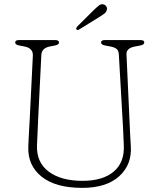

<svg xmlns="http://www.w3.org/2000/svg" viewBox="-20 -894 770 929"><path d="M575 -281 555 -631Q554 -649.5 543.8 -657.5Q533.5 -665.5 514 -669L488 -674Q469 -678 469 -688Q469 -700 486 -700H661Q678 -700 678 -688Q678 -678 659 -674L633 -669Q590.5 -661 592 -631L608 -281Q609 -257 610.2 -234Q611.5 -211 613 -186Q618.5 -97 556.5 -41Q494.5 15 378 15Q248.5 15 181 -39.5Q113.5 -94 117 -184Q117.5 -200.5 118.8 -226Q120 -251.5 121.5 -277.2Q123 -303 124 -321L139 -625Q140.5 -661 98.5 -669L72.5 -674Q53.5 -678 53.5 -688Q53.5 -700 70.5 -700H248.5Q265.5 -700 265.5 -688Q265.5 -678 246.5 -674L220.5 -669Q181.5 -661 180 -628L165 -326Q163 -285.5 161.8 -253.5Q160.5 -221.5 159 -192Q155.5 -109 215.2 -64Q275 -19 379 -19Q478 -19 530.8 -64.2Q583.5 -109.5 579 -192Q577.5 -223.5 576.8 -243.2Q576 -263 575 -281ZM433.5 -845Q449.5 -860.5 460.2 -868.5Q471 -876.5 483 -872Q492 -868.5 495.8 -860.2Q499.5 -852 496 -843.5Q493 -834 483.5 -827Q474 -820 462 -812.5L361.5 -750.5Q354.5 -746.5 350 -752Q347.5 -755 349.2 -758.8Q351 -762.5 353.5 -765.5Z"/></svg>

Font: Fraunces 9pt S100 Thin
Style: Regular
Weight: 100
Version: Version 1.000; ttfautohint (v1.8.3)